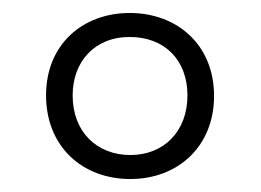

<svg xmlns="http://www.w3.org/2000/svg" viewBox="-20 -743 402 296"><path d="M181 -467C254 -467 310 -517 310 -595C310 -675 252 -723 180 -723C108 -723 51 -675 51 -596C51 -517 107 -467 181 -467ZM181 -504C130 -504 92 -539 92 -596C92 -647 125 -686 180 -686C234 -686 269 -650 269 -596C269 -541 233 -504 181 -504Z"/></svg>

Font: Noto Sans Arabic ExtCond Light
Style: Regular
Weight: 300
Width: 2
Designer: Monotype Design Team, Nadine Chahine, Nizar Qandah and Khaled Hosny
Foundry: Monotype Imaging Inc.
Version: Version 2.012